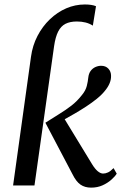

<svg xmlns="http://www.w3.org/2000/svg" viewBox="-20 -850 563 880"><path d="M40 0 122 -589.5Q129 -641.5 151.8 -685.2Q174.5 -729 208.5 -761.5Q242.5 -794 283.5 -811.8Q324.5 -829.5 369 -829.5Q385 -829.5 398 -827.5Q411 -825.5 420 -821.5L405.5 -732.5Q391 -742 372.5 -746.8Q354 -751.5 332.5 -751.5Q301 -751.5 280 -740.8Q259 -730 246.5 -705.2Q234 -680.5 228 -639L138 0ZM397.5 10Q369 10 349 -3.8Q329 -17.5 312.5 -51L188 -287.5Q221 -309 251 -327.2Q281 -345.5 307.5 -366Q334 -386.5 356 -415Q372.5 -435 377.8 -456Q383 -477 384.5 -493.5Q386.5 -513 395.5 -525Q404.5 -537 417.5 -542.8Q430.5 -548.5 443.5 -548.5Q464.5 -548.5 476.8 -535.2Q489 -522 489 -502.5Q489.5 -485 482 -467.5Q474.5 -450 461 -434Q446.5 -415.5 423.5 -397Q400.5 -378.5 374 -361.2Q347.5 -344 322 -329.2Q296.5 -314.5 276.5 -303.5L402 -97.5Q415 -76 428 -65.2Q441 -54.5 452.5 -54.5Q463.5 -54.5 475 -59.8Q486.5 -65 500.5 -79.5L515 -54Q506.5 -40.5 489.8 -25.8Q473 -11 449.8 -0.5Q426.5 10 397.5 10Z"/></svg>

Font: Merriweather 60pt
Style: Italic
Weight: 400
Italic angle: -7.8°
Version: Version 2.101